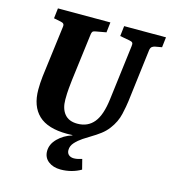

<svg xmlns="http://www.w3.org/2000/svg" viewBox="-113 -664 840 944"><g transform="rotate(15 307.5 -192.0)"><path d="M282 189Q244 189 219.5 170Q195 151 195 118Q195 83 224 54Q253 25 295 12V3L311 9Q299 10 288.5 10.5Q278 11 267 11Q169 11 122 -33.5Q75 -78 75 -163Q75 -180 76 -196.5Q77 -213 79 -231L112 -490Q114 -502 109.5 -507Q105 -512 94 -514L59 -521L65 -573H332L326 -521L276 -512Q268 -511 261.5 -508Q255 -505 253 -488L223 -251Q221 -233 218.5 -207.5Q216 -182 216 -150Q216 -103 238 -76.5Q260 -50 303 -50Q330 -50 351 -59.5Q372 -69 387.5 -88Q403 -107 413 -137Q423 -167 428 -207L463 -488Q465 -500 461 -505Q457 -510 445 -512L396 -521L402 -573H615L609 -521L575 -515Q568 -514 560.5 -509Q553 -504 551 -490L518 -222Q515 -197 505.5 -154.5Q496 -112 467 -74Q452 -54 431 -38Q410 -22 383 -6Q369 2 348 16Q327 30 311 47.5Q295 65 295 86Q295 102 305 110.5Q315 119 331 119Q341 119 352 116.5Q363 114 372 111L385 162Q363 175 336.5 182Q310 189 282 189Z"/></g></svg>

Font: Rasa
Style: Bold Italic
Weight: 700
Italic angle: -7.10001°
Designer: Anna Giedrys (Yrsa+Rasa design), David Brezina (Yrsa art-direction, Rasa art-direction, design)
Foundry: Rosetta Type Foundry
Version: Version 2.004